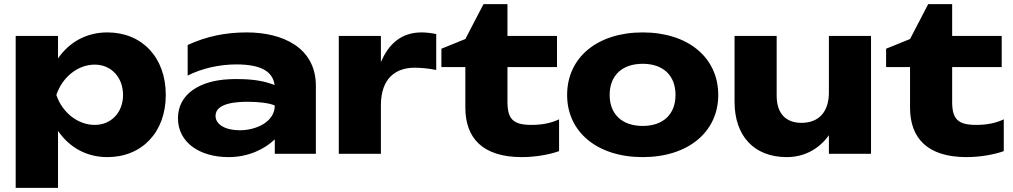

<svg xmlns="http://www.w3.org/2000/svg" viewBox="-20 -745 4909 930"><path d="M56 165H261V-111C316 -31 399 16 500 16C668 16 783 -105 783 -285C783 -467 668 -588 500 -588C400 -588 316 -542 261 -462V-571H56ZM576 -285C576 -201 519 -140 439 -140C356 -140 281 -201 253 -285C281 -370 356 -432 439 -432C519 -432 576 -370 576 -285Z M1311 0H1510V-329C1510 -516 1347 -588 1175 -588C1072 -588 980 -569 889 -527V-379C960 -415 1046 -433 1125 -433C1245 -433 1302 -398 1310 -333C1303 -336 1295 -339 1287 -341C1249 -354 1197 -362 1130 -362C1117 -362 1102 -362 1087 -361C948 -354 842 -290 842 -172C842 -55 947 16 1087 16C1184 16 1262 -23 1311 -70ZM1311 -234C1311 -153 1218 -114 1142 -114C1071 -114 1024 -142 1024 -184C1024 -249 1136 -252 1181 -252C1232 -252 1285 -246 1311 -234Z M2093 -580C2069 -585 2045 -588 2022 -588C1921 -588 1861 -529 1825 -444V-571H1621V0H1825V-235C1825 -368 1899 -417 1988 -417C2017 -417 2054 -414 2093 -406Z M2234 -420V-224C2234 -76 2318 16 2508 16C2578 16 2647 2 2688 -13V-167C2652 -150 2610 -140 2554 -140C2465 -140 2438 -169 2438 -252V-420H2678V-571H2438V-725H2322L2234 -556L2118 -509V-420Z M3093 16C3312 16 3459 -105 3459 -285C3459 -467 3312 -588 3093 -588C2874 -588 2727 -467 2727 -285C2727 -105 2874 16 3093 16ZM3093 -135C2993 -135 2933 -192 2933 -285C2933 -379 2993 -436 3093 -436C3193 -436 3252 -379 3252 -285C3252 -192 3193 -135 3093 -135Z M4199 0V-571H3995V-297C3995 -204 3947 -150 3862 -150C3785 -150 3742 -197 3742 -281V-571H3538V-252C3538 -88 3631 16 3791 16C3872 16 3945 -20 3995 -90V0Z M4388 -420V-224C4388 -76 4472 16 4662 16C4732 16 4801 2 4842 -13V-167C4806 -150 4764 -140 4708 -140C4619 -140 4592 -169 4592 -252V-420H4832V-571H4592V-725H4476L4388 -556L4272 -509V-420Z"/></svg>

Font: Bounded
Style: Bold
Weight: 700
Designer: Vlad Churkin
Version: Version 3.0